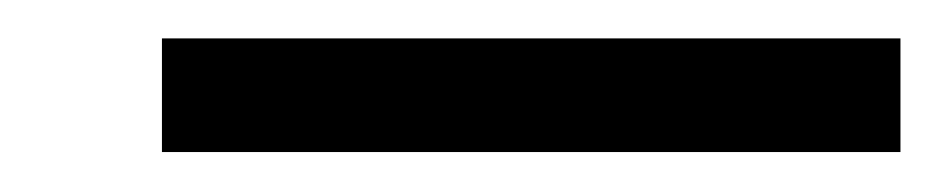

<svg xmlns="http://www.w3.org/2000/svg" viewBox="-20 -576 484 99"><path d="M63.5 -497.6V-556.2H444.3V-497.6Z"/></svg>

Font: Accordance
Style: Bold-Italic
Weight: 700
Italic angle: -11°
Version: Version 1.2 (build January 31, 2020) Miklal Software Solutio